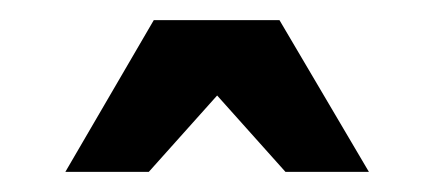

<svg xmlns="http://www.w3.org/2000/svg" viewBox="-20 -810 432 191"><path d="M347 -639 258 -790H133L45 -639H128L196 -715L264 -639Z"/></svg>

Font: Domine
Style: Bold
Weight: 700
Designer: Pablo Impallari, Rodrigo Fuenzalida, Brenda Gallo
Foundry: Pablo Impallari, Rodrigo Fuenzalida, Brenda Gallo
Version: Version 2.000